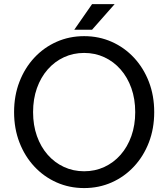

<svg xmlns="http://www.w3.org/2000/svg" viewBox="-20 -909 822 938"><path d="M141.6 -361.3Q141.6 -425.3 160.4 -478.3Q179.2 -531.2 213.1 -569.8Q247.1 -608.4 292.5 -629.4Q337.9 -650.4 391.1 -650.4Q444.3 -650.4 489.7 -629.4Q535.2 -608.4 569.1 -569.8Q603 -531.2 621.8 -478.3Q640.6 -425.3 640.6 -361.3Q640.6 -297.4 621.8 -244.4Q603 -191.4 569.1 -152.8Q535.2 -114.3 489.7 -93.3Q444.3 -72.3 391.1 -72.3Q337.9 -72.3 292.5 -93.3Q247.1 -114.3 213.1 -152.8Q179.2 -191.4 160.4 -244.4Q141.6 -297.4 141.6 -361.3ZM48.8 -361.3Q48.8 -280.8 75 -213.1Q101.1 -145.5 147.7 -95.5Q194.3 -45.4 256.6 -17.8Q318.8 9.8 391.1 9.8Q463.4 9.8 525.6 -17.8Q587.9 -45.4 634.5 -95.5Q681.2 -145.5 707.3 -213.1Q733.4 -280.8 733.4 -361.3Q733.4 -441.9 707.3 -509.5Q681.2 -577.1 634.5 -627.2Q587.9 -677.2 525.6 -704.8Q463.4 -732.4 391.1 -732.4Q318.8 -732.4 256.6 -704.8Q194.3 -677.2 147.7 -627.2Q101.1 -577.1 75 -509.5Q48.8 -441.9 48.8 -361.3ZM429.7 -763.7 540 -888.7H429.7L342.8 -763.7Z"/></svg>

Font: Giphurs SC
Style: Regular
Weight: 400
Version: Version 0.920